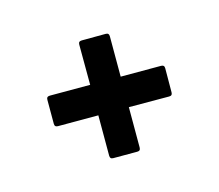

<svg xmlns="http://www.w3.org/2000/svg" viewBox="-108 -913 1216 1066"><g transform="rotate(30 500.0 -380.0)"><path d="M664 -668 500 -504 336 -668C332 -672 327 -675 322 -675C318 -675 313 -672 309 -668L212 -570C208 -566 205 -561 205 -556C205 -552 208 -547 212 -543L376 -380L212 -216C208 -212 205 -207 205 -202C205 -198 208 -193 212 -189L309 -92C313 -88 318 -85 322 -85C327 -85 332 -88 336 -92L500 -256L664 -92C668 -88 673 -85 678 -85C682 -85 687 -88 691 -92L788 -189C792 -193 795 -198 795 -202C795 -207 792 -212 788 -216L624 -380L788 -543C792 -547 795 -552 795 -556C795 -561 792 -566 788 -570L691 -668C687 -672 682 -675 678 -675C673 -675 668 -672 664 -668Z"/></g></svg>

Font: LINE Seed JP_OTF ExtraBold
Style: Regular
Weight: 800
Designer: LY Corporation & Fontrix & Fontworks
Version: Version 1.013